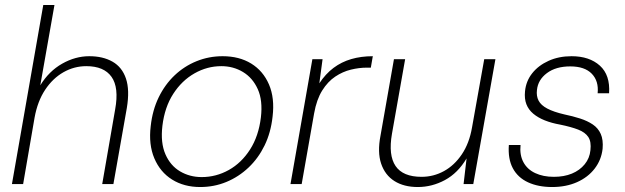

<svg xmlns="http://www.w3.org/2000/svg" viewBox="-20 -740 2515 772"><path d="M28 0 154 -720H199L142 -397Q177 -454 230 -484Q283 -514 339 -514Q394 -514 432.5 -492Q471 -470 486.5 -424Q502 -378 490 -306L436 0H391L443 -300Q459 -388 428.5 -431Q398 -474 327 -474Q278 -474 235 -449.5Q192 -425 161.5 -379Q131 -333 119 -267L73 0Z M785 12Q720 12 672 -18Q624 -48 600.5 -103.5Q577 -159 586 -233Q593 -297 618 -348.5Q643 -400 682 -437Q721 -474 770.5 -494Q820 -514 875 -514Q942 -514 990 -484.5Q1038 -455 1061.5 -400.5Q1085 -346 1076 -271Q1069 -207 1044 -155.5Q1019 -104 979.5 -66.5Q940 -29 890.5 -8.5Q841 12 785 12ZM791 -28Q849 -28 900 -56.5Q951 -85 985.5 -139Q1020 -193 1029 -268Q1037 -336 1016.5 -381.5Q996 -427 957 -450.5Q918 -474 870 -474Q813 -474 762 -445Q711 -416 676.5 -362.5Q642 -309 633 -234Q625 -166 645 -120Q665 -74 704 -51Q743 -28 791 -28Z M1148 0 1236 -502H1277L1264 -405Q1289 -443 1321 -467Q1353 -491 1392.5 -502.5Q1432 -514 1479 -514L1471 -468H1454Q1424 -468 1391 -460Q1358 -452 1328 -432Q1298 -412 1275.5 -376Q1253 -340 1243 -284L1193 0Z M1660 12Q1604 12 1566 -12Q1528 -36 1512.5 -82Q1497 -128 1510 -195L1564 -502H1609L1556 -202Q1541 -116 1570.5 -72.5Q1600 -29 1675 -29Q1723 -29 1765 -52Q1807 -75 1837 -119.5Q1867 -164 1878 -228L1927 -502H1972L1883 0H1844L1856 -103Q1821 -44 1769 -16Q1717 12 1660 12Z M2200 12Q2144 12 2103 -7Q2062 -26 2042 -63.5Q2022 -101 2026 -157H2073Q2069 -117 2084.5 -88Q2100 -59 2132 -44Q2164 -29 2207 -29Q2248 -29 2279.5 -42Q2311 -55 2331 -79.5Q2351 -104 2354 -136Q2358 -170 2345.5 -189Q2333 -208 2304.5 -219Q2276 -230 2232 -239Q2198 -245 2170.5 -256Q2143 -267 2124 -283Q2105 -299 2096.5 -321Q2088 -343 2091 -373Q2095 -414 2120 -445.5Q2145 -477 2186 -495.5Q2227 -514 2278 -514Q2350 -514 2392 -476Q2434 -438 2429 -365H2383Q2388 -414 2359.5 -443.5Q2331 -473 2273 -473Q2215 -473 2179 -446Q2143 -419 2139 -378Q2136 -354 2145.5 -335.5Q2155 -317 2180.5 -303.5Q2206 -290 2249 -280Q2283 -273 2312.5 -263.5Q2342 -254 2363.5 -239.5Q2385 -225 2395.5 -201.5Q2406 -178 2403 -142Q2398 -97 2371 -62Q2344 -27 2300 -7.5Q2256 12 2200 12Z"/></svg>

Font: DM Sans 16pt ExtraLight
Style: Italic
Weight: 250
Italic angle: -10°
Version: Version 4.004;gftools[0.9.30]